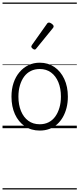

<svg xmlns="http://www.w3.org/2000/svg" viewBox="-20 -1016 629 1522"><path d="M295 19Q227 19 176.5 -15.5Q126 -50 98.5 -110.5Q71 -171 71 -250Q71 -310 87.5 -359Q104 -408 134.5 -444Q165 -480 205.5 -499.5Q246 -519 295 -519Q361 -519 411 -485Q461 -451 489.5 -390Q518 -329 518 -250Q518 -202 507.5 -161Q497 -120 478 -87Q459 -54 432 -30Q405 -6 370.5 6.5Q336 19 295 19ZM295 -31Q334 -31 365 -46.5Q396 -62 417.5 -91.5Q439 -121 451 -161.5Q463 -202 463 -250Q463 -315 442.5 -364.5Q422 -414 384.5 -441.5Q347 -469 295 -469Q256 -469 224.5 -453.5Q193 -438 171.5 -409Q150 -380 138 -339.5Q126 -299 126 -250Q126 -185 146.5 -135.5Q167 -86 204.5 -58.5Q242 -31 295 -31ZM255 -623Q248 -623 238 -631Q228 -639 228 -647Q228 -649 229.5 -651.5Q231 -654 233 -659L352 -827Q355 -832 359 -834.5Q363 -837 369 -837Q375 -837 383.5 -832Q392 -827 398.5 -820.5Q405 -814 405 -808Q405 -803 404 -800.5Q403 -798 399 -793L268 -632Q262 -623 255 -623ZM0 476H589V486H0ZM0 -20H589V0H0ZM0 -505H589V-500H0ZM0 -996H589V-986H0Z"/></svg>

Font: Playwrite PL Guides
Style: Regular
Weight: 400
Designer: Veronika Burian, José Scaglione
Foundry: TypeTogether
Version: Version 1.003